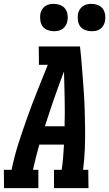

<svg xmlns="http://www.w3.org/2000/svg" viewBox="-49 -976 566 996"><path d="M-28 0 -29 -95H11Q25 -164 47 -232.5Q69 -301 93.5 -369.5Q118 -438 145 -505.5Q172 -573 199 -640H153L152 -735H366Q372 -682 376 -629.5Q380 -577 384 -524Q388 -471 390 -417.5Q392 -364 392.5 -310.5Q393 -257 391 -203Q389 -149 382 -95H409L410 0H231V-95H271Q276 -128 278.5 -161Q281 -194 283 -226H155Q146 -194 137.5 -161Q129 -128 122 -95H150V0ZM184 -321H286Q288 -393 286.5 -464Q285 -535 283 -605Q256 -535 231.5 -464Q207 -393 184 -321ZM426 -814Q409 -814 393 -820Q377 -826 367.5 -838.5Q358 -851 355.5 -868Q353 -885 355 -902Q357 -914 363.5 -925Q370 -936 380.5 -943.5Q391 -951 402.5 -953.5Q414 -956 425 -956Q442 -956 458 -950Q474 -944 483.5 -931.5Q493 -919 496 -902Q499 -885 496 -868Q494 -856 488 -845Q482 -834 472 -826.5Q462 -819 450 -816.5Q438 -814 426 -814ZM231 -814Q214 -814 198 -820Q182 -826 172.5 -838.5Q163 -851 160.5 -868Q158 -885 160 -902Q162 -914 168 -925Q174 -936 184.5 -943.5Q195 -951 206.5 -953.5Q218 -956 230 -956Q247 -956 263 -950Q279 -944 288.5 -931.5Q298 -919 301 -902Q304 -885 301 -868Q299 -856 292.5 -845Q286 -834 276 -826.5Q266 -819 254 -816.5Q242 -814 231 -814Z"/></svg>

Font: Iosevka QP
Style: Bold Italic
Weight: 700
Italic angle: -9°
Designer: Belleve Invis
Foundry: Belleve Invis
Version: Version 20.0.0; ttfautohint (v1.8.4)